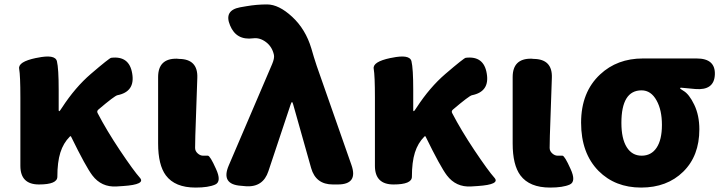

<svg xmlns="http://www.w3.org/2000/svg" viewBox="-20 -833 3264 867"><path d="M506 9Q438 13 397 -41Q368 -79 301 -216Q299 -220 295 -216Q266 -187 252.5 -144Q239 -101 239 -35Q239 0 156 0Q72 0 72 -84V-392Q72 -491 66.5 -522.5Q61 -554 142 -571L148 -572Q229 -589 237 -556.5Q245 -524 245 -427V-336Q245 -331 247.5 -331Q250 -331 260 -347Q320 -439 390 -499Q474 -571 482 -572Q564 -582 577 -501Q591 -419 510 -403Q497 -400 424 -338Q416 -331 421 -322Q461 -245 521 -155Q584 -61 611.5 -30.5Q639 0 537 7Z M863 14Q770 14 729 -41Q694 -88 694 -185V-485Q694 -569 778 -568L789 -567Q874 -566 871 -482L862 -220Q861 -179 861 -165Q861 -151 872.5 -140.5Q884 -130 897 -130Q910 -130 919 -130Q929 -129 955 -71Q982 -13 951.5 0.5Q921 14 863 14Z M1192 -60Q1168 13 1091 8L1069 6Q976 0 1013 -86L1209 -544Q1220 -570 1217 -585Q1209 -622 1181 -643Q1153 -664 1123 -660Q1047 -650 1019 -718Q990 -786 1064 -800L1093 -805Q1139 -813 1186 -813Q1239 -813 1299.5 -757Q1360 -701 1386 -614Q1397 -575 1410 -536L1567 -88Q1598 0 1505 0H1483Q1406 0 1385 -74L1304 -361Q1301 -372 1298.5 -372Q1296 -372 1292 -360Z M2107 9Q2039 13 1998 -41Q1969 -79 1902 -216Q1900 -220 1896 -216Q1867 -187 1853.5 -144Q1840 -101 1840 -35Q1840 0 1757 0Q1673 0 1673 -84V-392Q1673 -491 1667.5 -522.5Q1662 -554 1743 -571L1749 -572Q1830 -589 1838 -556.5Q1846 -524 1846 -427V-336Q1846 -331 1848.5 -331Q1851 -331 1861 -347Q1921 -439 1991 -499Q2075 -571 2083 -572Q2165 -582 2178 -501Q2192 -419 2111 -403Q2098 -400 2025 -338Q2017 -331 2022 -322Q2062 -245 2122 -155Q2185 -61 2212.5 -30.5Q2240 0 2138 7Z M2464 14Q2371 14 2330 -41Q2295 -88 2295 -185V-485Q2295 -569 2379 -568L2390 -567Q2475 -566 2472 -482L2463 -220Q2462 -179 2462 -165Q2462 -151 2473.5 -140.5Q2485 -130 2498 -130Q2511 -130 2520 -130Q2530 -129 2556 -71Q2583 -13 2552.5 0.5Q2522 14 2464 14Z M2683 -61Q2604 -141 2604 -279Q2604 -417 2690 -497Q2767 -569 2883 -569H3126Q3211 -569 3208 -496Q3205 -424 3120 -431L3056 -437Q3051 -437 3051 -434.5Q3051 -432 3066 -423Q3092 -408 3115 -360Q3138 -312 3138 -249Q3138 -129 3065 -57.5Q2992 14 2875 14Q2758 14 2683 -61ZM2945 -379Q2920 -425 2877 -425Q2786 -425 2786 -278Q2786 -207 2810 -168.5Q2834 -130 2877.5 -130Q2921 -130 2945 -166Q2969 -202 2969 -269Q2969 -336 2945 -379Z"/></svg>

Font: Resource Han Rounded KR Heavy
Style: Regular
Weight: 900
Designer: Cyano Hao (round all glyphs); Ryoko NISHIZUKA 西塚涼子 (kana, bopomofo & ideographs); Paul D. Hunt (Latin, Greek & Cyrillic)
Foundry: Cyano Hao
Version: 0.990